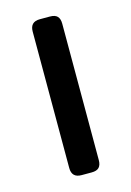

<svg xmlns="http://www.w3.org/2000/svg" viewBox="-83 -525 391 571"><g transform="rotate(-15 112.5 -240.0)"><path d="M67 -30V-450Q67 -480 97 -480H128Q144 -480 151 -472.5Q158 -465 158 -450V-30Q158 -15 151 -7.5Q144 0 128 0H97Q67 0 67 -30Z"/></g></svg>

Font: Mitr Light
Style: Regular
Weight: 300
Designer: Thanarat Vachiruckul
Foundry: Cadson Demak
Version: Version 1.002